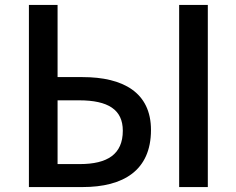

<svg xmlns="http://www.w3.org/2000/svg" viewBox="-20 -757 957 777"><path d="M97 0H314C479 0 591 -67 591 -231C591 -383 478 -445 314 -445H213V-737H97ZM213 -93V-351H300C418 -351 477 -313 477 -228C477 -133 415 -93 303 -93ZM705 0H821V-737H705Z"/></svg>

Font: Noto Sans JP Medium
Style: Regular
Weight: 500
Designer: Ryoko NISHIZUKA 西塚涼子 (kana, bopomofo & ideographs); Paul D. Hunt (Latin, Greek & Cyrillic); Sandoll Communications 산돌커뮤니
Foundry: Adobe
Version: Version 2.004;hotconv 1.0.118;makeotfexe 2.5.65603